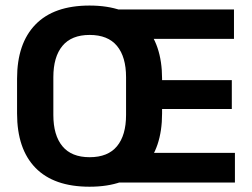

<svg xmlns="http://www.w3.org/2000/svg" viewBox="-20 -674 931 709"><path d="M310.5 15.5Q179 15.5 111 -54.2Q43 -124 43 -255V-383.5Q43 -513.5 111 -583.5Q179 -653.5 310.5 -653.5Q443 -653.5 510.8 -582.8Q578.5 -512 578.5 -383.5V-255Q578.5 -125.5 510.8 -55Q443 15.5 310.5 15.5ZM311 -93.5Q378.5 -93.5 412 -134Q445.5 -174.5 445.5 -249.5V-389Q445.5 -464 412 -504.5Q378.5 -545 311 -545Q244 -545 210.5 -504.5Q177 -464 177 -389V-249.5Q177 -174.5 210.5 -134Q244 -93.5 311 -93.5ZM399 0V-109.5H847.5V0ZM492.5 -271.5V-378H836V-271.5ZM398.5 -530.5V-639H844V-530.5Z"/></svg>

Font: Anek Telugu SemiBold
Style: Regular
Weight: 600
Designer: Omkar Bhoir (Telugu), Yesha Goshar (Latin)
Foundry: Ek Type
Version: Version 1.003